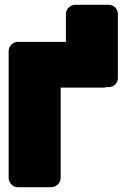

<svg xmlns="http://www.w3.org/2000/svg" viewBox="-20 -740 510 798"><path d="M433 -378C449 -378 470 -392 470 -415V-683C470 -699 456 -720 433 -720H292C276 -720 254 -706 254 -683V-566H53C37 -566 16 -551 16 -528V0C16 16 30 38 53 38H194C210 38 232 23 232 0V-376H413C417 -376 412 -376 422 -378Z"/></svg>

Font: Asimov Print
Style: E
Weight: 500
Designer: Google
Version: Version 2.000980; 2014